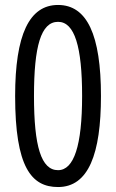

<svg xmlns="http://www.w3.org/2000/svg" viewBox="-20 -744 469 774"><path d="M387 -357C387 -603 331 -724 214 -724C98 -724 41 -604 41 -357C41 -71 106 10 214 10C337 10 387 -124 387 -357ZM117 -357C117 -557 145 -656 214 -656C281 -656 311 -555 311 -357C311 -157 278 -58 214 -58C146 -58 117 -154 117 -357Z"/></svg>

Font: Noto Sans Sinhala UI ExtraCondensed
Style: Regular
Weight: 400
Width: 2
Designer: Jelle Bosma - Monotype Design Team
Foundry: Monotype Imaging Inc.
Version: Version 2.006